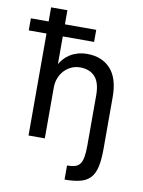

<svg xmlns="http://www.w3.org/2000/svg" viewBox="-109 -766 771 1033"><g transform="rotate(10 276.5 -250.0)"><path d="M317 123Q342 123 359.5 118Q377 113 387 99.5Q397 86 401.5 62Q406 38 406 0V-277Q406 -345 377 -377Q348 -409 295 -409Q270 -409 248 -399Q226 -389 209.5 -371.5Q193 -354 183.5 -330Q174 -306 174 -277V0H85V-557H-12V-623H85V-700H174V-623H345V-557H174V-406Q183 -421 196 -435.5Q209 -450 227 -461.5Q245 -473 268.5 -480Q292 -487 321 -487Q401 -487 448 -436Q495 -385 495 -282V0Q495 60 486.5 98.5Q478 137 457.5 159.5Q437 182 402.5 191Q368 200 317 200Z"/></g></svg>

Font: Golos UI
Style: Regular
Weight: 400
Designer: A.Korolkova, Vitaly Kuzmin
Foundry: ParaType Ltd
Version: Version 2.000